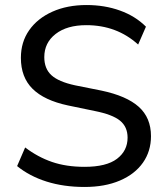

<svg xmlns="http://www.w3.org/2000/svg" viewBox="-20 -734 658 763"><path d="M316 9Q233 9 165 -12.5Q97 -34 48 -74L80 -148Q130 -110 186.5 -90.5Q243 -71 316 -71Q403 -71 445 -103Q487 -135 487 -187Q487 -230 457 -254.5Q427 -279 356 -293L250 -315Q156 -335 109.5 -381Q63 -427 63 -504Q63 -567 96 -614Q129 -661 188 -687.5Q247 -714 324 -714Q396 -714 457 -692Q518 -670 560 -628L529 -557Q444 -634 323 -634Q246 -634 201 -599Q156 -564 156 -507Q156 -461 184.5 -435Q213 -409 278 -395L383 -374Q483 -353 531.5 -309.5Q580 -266 580 -193Q580 -133 548 -87.5Q516 -42 456.5 -16.5Q397 9 316 9Z"/></svg>

Font: Nunito Sans Medium
Style: Regular
Weight: 500
Designer: Vernon Adams
Foundry: Vernon Adams
Version: Version 3.101; ttfautohint (v1.8.4.7-5d5b);gftools[0.9.27]